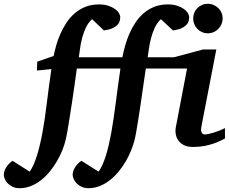

<svg xmlns="http://www.w3.org/2000/svg" viewBox="-150 -760 1205 1009"><path d="M1032.2 -32.2Q1009.8 -20 988.8 -11.7Q967.8 -3.4 947.3 2Q926.8 7.3 905.8 9.8Q884.8 12.2 862.8 12.2Q835.4 12.2 816.9 2.9Q798.3 -6.3 787.8 -21Q777.3 -35.6 773.9 -54Q770.5 -72.3 773.9 -90.8L833 -399.9H616.2Q614.3 -385.7 610.1 -357.7Q606 -329.6 600.8 -293.7Q595.7 -257.8 589.8 -217.8Q584 -177.7 578.1 -140.6Q572.3 -103.5 566.9 -72.5Q561.5 -41.5 557.1 -23.9Q550.3 2.4 538.6 31.5Q526.9 60.5 510.5 88.6Q494.1 116.7 473.1 142.1Q452.1 167.5 427.5 186.8Q402.8 206.1 374.5 217.5Q346.2 229 314.9 229Q293.9 229 278.3 221.4Q262.7 213.9 252.4 203.1Q242.2 192.4 237.1 180.2Q231.9 168 231.9 159.2Q231.9 139.2 244.6 119.1Q257.3 99.1 277.8 85L368.2 142.1Q379.9 125.5 389.6 103.3Q399.4 81.1 407.5 54.4Q415.5 27.8 422.4 -2.2Q429.2 -32.2 435.1 -64Q440.9 -97.2 446.8 -136.5Q452.6 -175.8 458.3 -219Q463.9 -262.2 470 -307.9Q476.1 -353.5 482.9 -399.9H253.9Q252 -385.7 248 -357.7Q244.1 -329.6 239 -293.7Q233.9 -257.8 227.8 -217.8Q221.7 -177.7 215.8 -140.6Q210 -103.5 204.6 -72.5Q199.2 -41.5 194.8 -23.9Q188.5 2.4 176.8 31.5Q165 60.5 148.4 88.6Q131.8 116.7 111.1 142.1Q90.3 167.5 65.7 186.8Q41 206.1 12.7 217.5Q-15.6 229 -46.9 229Q-68.4 229 -84 221.4Q-99.6 213.9 -109.9 203.1Q-120.1 192.4 -125 180.2Q-129.9 168 -129.9 159.2Q-129.9 139.2 -117.2 119.1Q-104.5 99.1 -84 85L5.9 142.1Q17.6 125.5 27.3 103.3Q37.1 81.1 45.2 54.4Q53.2 27.8 60.3 -2.2Q67.4 -32.2 73.2 -64Q85.9 -133.3 95.9 -217.3Q106 -301.3 120.1 -397L43.9 -389.2L45.9 -436L131.8 -465.8Q136.7 -490.7 145 -520.3Q153.3 -549.8 166.5 -580.1Q179.7 -610.4 197.8 -638.4Q215.8 -666.5 240.7 -688.5Q265.6 -710.4 297.6 -723.6Q329.6 -736.8 370.1 -736.8Q397.9 -736.8 418.7 -730Q439.5 -723.1 453.6 -713.1Q467.8 -703.1 474.9 -691.4Q481.9 -679.7 481.9 -669.9Q481.9 -658.7 478.5 -647.7Q475.1 -636.7 465.6 -627.4Q456.1 -618.2 439.2 -610.8Q422.4 -603.5 396 -600.1L334 -659.2Q313.5 -641.1 301 -614.3Q288.6 -587.4 281.2 -558.8Q273.9 -530.3 270.5 -503.7Q267.1 -477.1 264.2 -459H493.2Q498.5 -487.8 507.6 -519.8Q516.6 -551.8 530 -582.8Q543.5 -613.8 562 -641.6Q580.6 -669.4 605.2 -690.7Q629.9 -711.9 661.4 -724.4Q692.9 -736.8 731.9 -736.8Q759.8 -736.8 780.8 -730Q801.8 -723.1 815.9 -713.1Q830.1 -703.1 837.2 -691.4Q844.2 -679.7 844.2 -669.9Q844.2 -658.7 840.8 -647.7Q837.4 -636.7 827.9 -627.4Q818.4 -618.2 801.8 -610.8Q785.2 -603.5 758.8 -600.1L695.8 -659.2Q675.8 -641.1 663.3 -614.3Q650.9 -587.4 643.6 -558.8Q636.2 -530.3 632.6 -503.7Q628.9 -477.1 626 -459H763.2L917 -500H986.8L909.2 -99.1Q907.2 -90.3 906.7 -82Q906.2 -73.7 908.2 -67.4Q910.2 -61 915 -57.1Q919.9 -53.2 929.2 -53.2Q933.1 -53.2 944.6 -55.7Q956.1 -58.1 971.2 -62.5Q986.3 -66.9 1002.4 -73.2Q1018.6 -79.6 1032.2 -86.9ZM1020 -663.1Q1020 -647 1013.9 -632.8Q1007.8 -618.7 997.1 -607.9Q986.3 -597.2 972.2 -591.1Q958 -585 941.9 -585Q925.8 -585 911.9 -591.1Q897.9 -597.2 887.5 -607.9Q877 -618.7 871.1 -632.8Q865.2 -647 865.2 -663.1Q865.2 -679.2 871.1 -693.4Q877 -707.5 887.5 -717.8Q897.9 -728 911.9 -734.1Q925.8 -740.2 941.9 -740.2Q958 -740.2 972.2 -734.1Q986.3 -728 997.1 -717.8Q1007.8 -707.5 1013.9 -693.4Q1020 -679.2 1020 -663.1Z"/></svg>

Font: Charis SIL Viet
Style: Bold Italic
Weight: 700
Italic angle: -11°
Foundry: SIL International
Version: Version 5.000